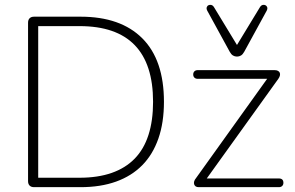

<svg xmlns="http://www.w3.org/2000/svg" viewBox="-20 -774 1219 794"><path d="M121 0Q109 0 102.5 -6.5Q96 -13 96 -25V-680Q96 -692 102.5 -698.5Q109 -705 121 -705H313Q479 -705 568.5 -615.5Q658 -526 658 -353Q658 -267 635 -201Q612 -135 568 -90.5Q524 -46 460 -23Q396 0 313 0ZM138 -39H309Q385 -39 442 -59Q499 -79 537 -118Q575 -157 594 -216Q613 -275 613 -353Q613 -509 537 -587.5Q461 -666 309 -666H138ZM802 0Q794 0 789.5 -3Q785 -6 783 -11.5Q781 -17 783 -24Q785 -31 791 -38L1094 -461V-448H798Q789 -448 784 -453Q779 -458 779 -466Q779 -474 784 -479Q789 -484 798 -484H1115Q1124 -484 1129.5 -481Q1135 -478 1137 -473Q1139 -468 1137.5 -461.5Q1136 -455 1131 -448L825 -22V-36H1133Q1152 -36 1152 -18Q1152 -10 1147 -5Q1142 0 1133 0ZM960 -540Q951 -540 943.5 -544.5Q936 -549 930 -560L837 -730Q833 -738 835 -744Q837 -750 842.5 -752.5Q848 -755 854 -753.5Q860 -752 864 -746L960 -588L1056 -746Q1060 -752 1066 -753.5Q1072 -755 1077.5 -752.5Q1083 -750 1085 -744Q1087 -738 1083 -730L990 -560Q984 -549 976.5 -544.5Q969 -540 960 -540Z"/></svg>

Font: Nunito ExtraLight
Style: Regular
Weight: 200
Designer: Vernon Adams
Foundry: Vernon Adams
Version: Version 3.602